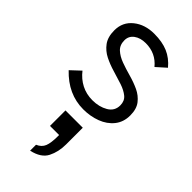

<svg xmlns="http://www.w3.org/2000/svg" viewBox="-252 -527 894 894"><g transform="rotate(45 195.0 -80.0)"><path d="M197 6Q97 6 20 -75L67 -119Q91 -88 124 -71Q157 -54 197 -54Q241 -54 273.5 -73Q306 -92 306 -129Q306 -158 286.5 -174Q267 -190 237 -200Q207 -210 172.5 -220Q138 -230 108 -245Q78 -260 58.5 -286.5Q39 -313 39 -357Q39 -411 80 -444Q121 -477 182 -477Q235 -477 272.5 -461Q310 -445 339 -410L292 -368Q251 -418 185 -418Q150 -418 127.5 -401.5Q105 -385 105 -357Q105 -326 124.5 -308Q144 -290 174 -279Q204 -268 238.5 -258.5Q273 -249 303 -235Q333 -221 352.5 -196Q372 -171 372 -129Q372 -85 347.5 -54.5Q323 -24 283 -9Q243 6 197 6ZM158 278Q184 267 193 244.5Q202 222 202 178V170H142V68H256V178Q256 227 236.5 265.5Q217 304 158 317Z"/></g></svg>

Font: Lil Grotesk
Style: Regular
Weight: 400
Designer: Bastien Sozeau
Foundry: NBR — Bastien Sozeau
Version: Version 4.002; ttfautohint (v1.8.4.7-5d5b)